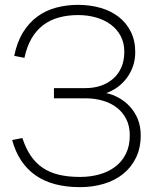

<svg xmlns="http://www.w3.org/2000/svg" viewBox="-20 -755 629 790"><path d="M559 -198.5Q559 -146 539.5 -106Q520 -66 486.2 -39Q452.5 -12 406.8 1.5Q361 15 309 15Q194.5 15 125 -34.5Q55.5 -84 30 -179L72 -187Q86 -144.5 106.5 -114.2Q127 -84 155.8 -64.5Q184.5 -45 222.5 -36Q260.5 -27 309 -27Q352 -27 389.2 -37.5Q426.5 -48 454.2 -69Q482 -90 498 -122.2Q514 -154.5 514 -198Q514 -236.5 499.5 -265Q485 -293.5 460.2 -312.5Q435.5 -331.5 402.2 -341Q369 -350.5 332 -350.5H202V-392.5H332Q366.5 -392.5 395.5 -402.5Q424.5 -412.5 446 -431.5Q467.5 -450.5 479.5 -478.2Q491.5 -506 491.5 -542Q491.5 -578.5 476.5 -606.8Q461.5 -635 435.8 -654Q410 -673 375.5 -683Q341 -693 301.5 -693Q258.5 -693 222.2 -683Q186 -673 157.8 -651.8Q129.5 -630.5 110 -597Q90.5 -563.5 80.5 -517L38.5 -525Q50 -582 74.8 -622Q99.5 -662 134.2 -687.2Q169 -712.5 211.8 -723.8Q254.5 -735 301.5 -735Q351 -735 394 -722.5Q437 -710 468.5 -685.5Q500 -661 518.2 -624.5Q536.5 -588 536.5 -540.5Q536.5 -510 527.5 -483.5Q518.5 -457 502.5 -435.2Q486.5 -413.5 464.8 -397.2Q443 -381 417 -372Q443.5 -366.5 468.8 -352.5Q494 -338.5 514.2 -316.8Q534.5 -295 546.8 -265.2Q559 -235.5 559 -198.5Z"/></svg>

Font: Vela Sans ExtLt
Style: Regular
Weight: 200
Designer: Principal design: Mikhail Sharanda - project Manrope.
Design modification: Ravid Balaliev
Foundry: Mikhail Sharanda
Version: Version 1.001